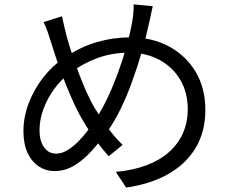

<svg xmlns="http://www.w3.org/2000/svg" viewBox="-20 -802 1040 866"><path d="M669 -774.1Q666.3 -762 663.1 -747.5Q659.9 -733 657.2 -719.1Q654.6 -705.2 651.8 -695.5Q638.5 -633.2 618.9 -565.9Q599.3 -498.5 575.3 -432.6Q551.3 -366.6 523.6 -309.8Q495.9 -253 465.6 -211.1Q427.8 -158.6 389.7 -117.5Q351.5 -76.4 311.4 -53.4Q271.2 -30.3 225.2 -30.3Q187.7 -30.3 155.7 -51Q123.7 -71.6 104.7 -111.9Q85.7 -152.2 85.7 -210.4Q85.7 -273.3 109.3 -335.9Q132.9 -398.5 174.2 -451.7Q215.6 -504.9 268.4 -540.3Q342.3 -590.8 417 -612.1Q491.7 -633.5 568.2 -633.5Q666.3 -633.5 742.8 -592.1Q819.3 -550.8 862.8 -477.3Q906.2 -403.8 906.2 -306.2Q906.2 -206.9 861.5 -133.5Q816.7 -60.1 736.4 -15.6Q656.2 28.9 548.9 44L502.2 -26.8Q580.5 -33.8 641.2 -56.8Q701.9 -79.8 743.2 -116.9Q784.5 -153.9 805.7 -202.8Q826.9 -251.6 826.9 -309.3Q826.9 -383.4 793.8 -440.8Q760.7 -498.1 700.5 -531.2Q640.4 -564.3 560 -564.3Q487.1 -564.3 421.6 -540.9Q356.1 -517.4 297.4 -473.9Q255.5 -443.6 224 -400Q192.5 -356.4 175.3 -308.5Q158.2 -260.6 158.2 -215.5Q158.2 -166.4 178.7 -137.7Q199.3 -109 232.9 -109Q257.2 -109 282.1 -123.4Q307 -137.8 331.1 -161.8Q355.2 -185.8 377.4 -215.3Q399.5 -244.8 418.3 -275Q443.2 -313.9 467.2 -365.1Q491.2 -416.2 512.5 -474.7Q533.8 -533.3 550.5 -592.5Q567.2 -651.7 576.6 -706.1Q579.8 -721.1 581.5 -743.3Q583.2 -765.4 582.8 -782.2ZM259.6 -728.6Q263.9 -707.9 269.4 -684.7Q274.9 -661.4 280.3 -640.2Q289.9 -603.8 304.8 -559Q319.7 -514.3 336.6 -468.9Q353.5 -423.6 371.3 -384.5Q389.2 -345.4 404.8 -318.6Q430.8 -275.1 464 -229Q497.2 -182.8 533 -148.6L470.4 -97.3Q440.2 -130.9 412 -169Q383.8 -207.1 355.7 -255.6Q337.4 -284.9 317.9 -326.3Q298.5 -367.7 279.1 -416Q259.6 -464.3 242 -514.6Q224.3 -565 210.2 -611.5Q203 -635.7 194.6 -659.3Q186.1 -683 176.8 -702.4Z"/></svg>

Font: Noto Sans HK Thin
Style: Regular
Weight: 100
Designer: Ryoko NISHIZUKA 西塚涼子 (kana, bopomofo & ideographs); Paul D. Hunt (Latin, Greek & Cyrillic); Sandoll Communications 산돌커뮤니
Foundry: Adobe
Version: Version 2.004-H2;hotconv 1.0.118;makeotfexe 2.5.65603